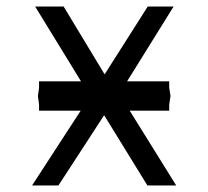

<svg xmlns="http://www.w3.org/2000/svg" viewBox="-20 -570 640 590"><path d="M228 -230H100V-249L96.5 -275L100 -300.5V-320H229L88 -550H175.5L301.5 -341.5L434 -550H513.5L370.5 -320H500V-300.5L504 -275L500 -249V-230H378.5L521.5 0H433L300 -216L159.5 0H78.5Z"/></svg>

Font: JuliaMono Light
Style: Regular
Weight: 300
Monospace: yes
Designer: cormullion
Foundry: corm
Version: Version 0.054; ttfautohint (v1.8.4)